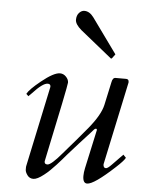

<svg xmlns="http://www.w3.org/2000/svg" viewBox="-52 -752 618 807"><g transform="rotate(5 257.0 -348.0)"><path d="M482.4 -427.7V-424.8Q482.4 -423.3 407.7 -73.7Q407.7 -58.1 418.9 -58.1Q426.3 -58.1 442.9 -75.4Q459.5 -92.8 487.3 -121.1L499 -108.9Q492.7 -96.2 460.9 -66.9Q374.5 13.2 345.7 13.2Q327.6 13.2 327.6 -17.6Q327.6 -32.2 331.5 -50.3L367.2 -214.4Q367.2 -219.7 363 -219.7Q358.9 -219.7 355.2 -215.6Q351.6 -211.4 344 -202.9Q336.4 -194.3 323.5 -180.4Q310.5 -166.5 297.4 -151.9Q260.3 -110.8 251 -99.9Q241.7 -88.9 232.2 -77.9Q222.7 -66.9 211.4 -54.7Q200.2 -42.5 187.7 -30.3Q175.3 -18.1 163.1 -8.8Q135.3 13.2 118.9 13.2Q102.5 13.2 93.3 0.2Q84 -12.7 84 -22.5V-34.2Q84 -37.1 85 -40L156.7 -377.9V-379.9Q156.7 -390.6 144.5 -390.6Q123.5 -390.6 81.1 -344.2Q71.8 -334.5 67.9 -331.1L58.6 -340.3Q68.4 -359.4 114.3 -396.5Q166 -438.5 192.4 -438.5Q207 -438.5 218 -427Q229 -415.5 229 -402.6Q229 -389.6 160.2 -64.9V-63Q160.2 -52.2 172.4 -52.2Q188.5 -52.2 232.9 -105Q244.1 -118.2 256.8 -132.8Q269.5 -147.5 282.2 -162.1Q309.6 -194.3 331.1 -220.2Q380.4 -280.3 389.6 -322.8L410.6 -419.9Q414.1 -439.5 426.3 -439.5H470.7Q482.4 -439.5 482.4 -427.7ZM404.3 -521Q402.3 -519 400.9 -519Q399.4 -519 397.5 -521L266.1 -627Q239.3 -649.9 239.3 -668.5Q239.3 -687 249.3 -698Q259.3 -709 271.5 -709Q293.5 -709 311 -685.1L415 -541Q417 -539.1 417 -538.1Q417 -537.1 415 -535.2Z"/></g></svg>

Font: Cardo-Italic
Style: Italic
Weight: 400
Italic angle: -12°
Designer: David J. Perry
Foundry: David J. Perry
Version: Version 0.991